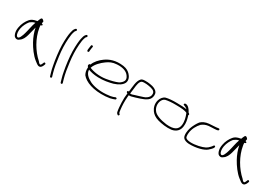

<svg xmlns="http://www.w3.org/2000/svg" viewBox="57 -1828 4547 3174"><g transform="rotate(30 2330.5 -240.5)"><path d="M52 -175C54 -136 66 -96 85 -75C109 -51 147 -46 175 -73C224 -102 246 -156 262 -210C278 -265 289 -323 305 -378C321 -296 350 -219 392 -143C438 -60 508 38 582 96C617 124 640 141 658 147C702 161 724 124 737 94L745 72C754 49 716 37 712 59L703 80C698 93 692 103 685 110C682 114 676 115 669 112C658 109 645 96 629 75C501 -38 391 -221 362 -402C358 -421 357 -438 357 -453C373 -455 384 -461 384 -471C385 -480 377 -485 360 -488C361 -505 366 -518 367 -529C346 -559 322 -572 306 -549C300 -538 284 -504 279 -486C278 -485 273 -485 272 -485C203 -473 169 -454 143 -422C105 -378 70 -311 58 -240C54 -216 51 -194 52 -175ZM93 -234C105 -298 137 -359 171 -400C199 -420 221 -437 263 -445C236 -375 225 -291 203 -216C191 -173 156 -55 111 -100C87 -128 84 -185 93 -234Z M827 -346C829 -235 850 -79 869 16C878 66 887 105 896 134C904 163 909 181 912 189L916 202C917 207 921 210 925 212C940 220 953 208 950 191L946 179C944 170 939 152 930 124C907 43 891 -57 878 -163C863 -270 859 -387 867 -491C872 -555 877 -589 892 -632C896 -644 900 -652 905 -656L914 -665C917 -668 919 -673 919 -678C919 -689 911 -696 901 -696C896 -696 892 -694 889 -691L880 -682C861 -663 850 -625 843 -588C838 -566 834 -535 831 -494C828 -453 826 -404 827 -346Z M1030 -346C1032 -235 1053 -79 1072 16C1081 66 1090 105 1099 134C1107 163 1112 181 1115 189L1119 202C1120 207 1124 210 1128 212C1143 220 1156 208 1153 191L1149 179C1147 170 1142 152 1133 124C1110 43 1094 -57 1081 -163C1066 -270 1062 -387 1070 -491C1075 -555 1080 -589 1095 -632C1099 -644 1103 -652 1108 -656L1117 -665C1120 -668 1122 -673 1122 -678C1122 -689 1114 -696 1104 -696C1099 -696 1095 -694 1092 -691L1083 -682C1064 -663 1053 -625 1046 -588C1041 -566 1037 -535 1034 -494C1031 -453 1029 -404 1030 -346Z M1235 -483C1235 -474 1242 -464 1252 -464C1263 -464 1271 -471 1271 -481L1272 -502C1273 -515 1275 -530 1278 -546L1283 -572C1287 -594 1251 -600 1247 -579L1243 -553C1240 -535 1237 -519 1236 -504Z M1370 -287C1361 -270 1374 -253 1384 -243V-240C1380 -183 1389 -149 1411 -107C1481 -19 1643 45 1874 29C1943 24 1976 16 2003 6L2041 -8C2046 -10 2049 -14 2051 -18C2059 -34 2041 -45 2028 -42L1990 -27C1966 -18 1929 -12 1865 -7C1735 3 1619 -20 1550 -56C1478 -93 1419 -145 1419 -217C1470 -198 1529 -185 1608 -182C1715 -178 1811 -198 1885 -218C1967 -245 2030 -282 2056 -338C2079 -397 2048 -452 2016 -486C1987 -516 1952 -544 1879 -555C1720 -576 1618 -532 1543 -479C1479 -434 1417 -366 1397 -302C1382 -308 1374 -296 1370 -287ZM1425 -258 1429 -266C1452 -336 1526 -409 1592 -456C1643 -492 1692 -518 1775 -523C1892 -531 1957 -497 1989 -462C2012 -437 2041 -396 2023 -352C2010 -324 1982 -300 1954 -283C1899 -258 1822 -239 1738 -225C1618 -205 1494 -227 1425 -258Z M2151 -201 2164 -194C2156 -138 2153 -76 2156 -14C2159 46 2162 101 2172 150C2177 174 2186 183 2200 193C2219 207 2240 177 2221 163L2213 158C2205 145 2203 119 2200 99C2190 26 2188 -67 2195 -146L2199 -180H2201C2214 -177 2228 -178 2243 -182C2258 -185 2283 -192 2312 -201C2413 -232 2521 -263 2553 -332C2568 -364 2573 -415 2554 -445C2528 -485 2480 -506 2411 -516C2379 -520 2353 -525 2315 -523C2276 -523 2252 -515 2240 -503C2183 -446 2184 -332 2170 -232C2165 -235 2161 -235 2156 -234C2138 -230 2140 -209 2151 -201ZM2204 -216C2206 -233 2208 -251 2211 -268C2221 -335 2221 -412 2250 -458C2262 -475 2273 -487 2317 -487C2349 -489 2370 -484 2399 -481C2463 -471 2524 -456 2530 -405C2535 -351 2508 -324 2478 -302C2455 -283 2410 -271 2363 -256C2337 -248 2311 -241 2284 -232C2254 -222 2233 -212 2207 -215C2206 -215 2205 -215 2204 -216Z M2657 -348C2634 -273 2657 -202 2692 -155C2719 -118 2763 -82 2836 -62C2904 -44 2999 -27 3094 -38C3182 -53 3233 -107 3242 -189C3251 -249 3237 -314 3223 -361L3215 -385C3223 -393 3225 -406 3215 -414L3197 -427C3194 -435 3190 -442 3186 -448C3171 -474 3146 -505 3123 -517L3105 -524C3075 -538 3041 -507 3071 -494L3089 -487C3101 -483 3117 -475 3131 -463C3133 -461 3135 -458 3138 -455C3091 -464 3028 -467 2956 -467C2870 -469 2794 -462 2745 -449C2703 -435 2671 -393 2657 -348ZM2694 -226C2667 -306 2697 -394 2758 -415C2806 -426 2880 -433 2954 -431C3055 -431 3132 -425 3169 -403L3173 -393C3194 -339 3216 -269 3207 -194C3196 -108 3136 -57 2975 -74C2855 -89 2756 -126 2721 -177C2710 -192 2700 -208 2694 -226Z M3346 -26C3364 0 3410 18 3459 20C3610 24 3739 -17 3788 -60C3813 -82 3845 -111 3857 -135C3862 -147 3863 -161 3852 -166C3843 -171 3831 -164 3828 -158C3815 -135 3790 -110 3765 -88C3748 -74 3721 -61 3683 -48C3609 -23 3472 -1 3404 -27C3379 -38 3369 -46 3367 -77C3364 -92 3365 -110 3367 -132C3375 -216 3420 -295 3470 -348C3505 -375 3540 -393 3595 -400C3613 -401 3631 -402 3647 -403C3679 -405 3728 -405 3748 -409C3759 -413 3774 -414 3778 -425C3786 -444 3770 -454 3751 -448C3711 -440 3636 -440 3584 -435C3515 -429 3466 -403 3433 -371C3401 -331 3366 -266 3348 -213C3330 -159 3317 -72 3346 -26Z M3941 -175C3943 -136 3955 -96 3974 -75C3998 -51 4036 -46 4064 -73C4113 -102 4135 -156 4151 -210C4167 -265 4178 -323 4194 -378C4210 -296 4239 -219 4281 -143C4327 -60 4397 38 4471 96C4506 124 4529 141 4547 147C4591 161 4613 124 4626 94L4634 72C4643 49 4605 37 4601 59L4592 80C4587 93 4581 103 4574 110C4571 114 4565 115 4558 112C4547 109 4534 96 4518 75C4390 -38 4280 -221 4251 -402C4247 -421 4246 -438 4246 -453C4262 -455 4273 -461 4273 -471C4274 -480 4266 -485 4249 -488C4250 -505 4255 -518 4256 -529C4235 -559 4211 -572 4195 -549C4189 -538 4173 -504 4168 -486C4167 -485 4162 -485 4161 -485C4092 -473 4058 -454 4032 -422C3994 -378 3959 -311 3947 -240C3943 -216 3940 -194 3941 -175ZM3982 -234C3994 -298 4026 -359 4060 -400C4088 -420 4110 -437 4152 -445C4125 -375 4114 -291 4092 -216C4080 -173 4045 -55 4000 -100C3976 -128 3973 -185 3982 -234Z"/></g></svg>

Font: Stray Cat
Style: SuExt
Weight: 400
Version: Version 1.0